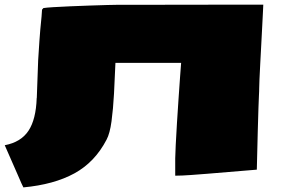

<svg xmlns="http://www.w3.org/2000/svg" viewBox="-39 -730 1241 825"><path d="M61.5 75.2Q57.1 67.9 37.1 21Q17.1 -25.9 -18.6 -106Q50.8 -119.1 83.3 -168Q115.7 -216.8 118.7 -308.6V-309.1H119.1L125 -471.7Q127.4 -511.2 130.4 -554.9Q133.3 -598.6 139.6 -659.2L141.6 -688.5L147.5 -695.3Q158.7 -697.3 189.7 -699.2Q220.7 -701.2 262 -702.9Q303.2 -704.6 345.5 -706.1Q387.7 -707.5 422.1 -708.5Q456.5 -709.5 473.1 -709.5Q580.1 -709.5 660.9 -709.5Q741.7 -709.5 809.8 -709.7Q877.9 -710 945.3 -710Q1012.7 -710 1092.3 -710Q1092.3 -707.5 1091.1 -683.1Q1089.8 -658.7 1087.9 -620.8Q1085.9 -583 1083.7 -540Q1081.5 -497.1 1079.3 -457.3Q1077.1 -417.5 1075.9 -388.4Q1074.7 -359.4 1074.7 -350.1Q1074.7 -344.2 1074.5 -338.4Q1074.2 -332.5 1073.5 -316.4Q1072.8 -300.3 1071.5 -265.1Q1070.3 -230 1068.6 -166.5Q1066.9 -103 1064.5 -1L852.1 16.6Q820.8 19 781 22Q741.2 24.9 713.9 24.9V-49.3Q713.9 -65.9 716.1 -107.4Q718.3 -148.9 721.4 -201.7Q724.6 -254.4 728.3 -307.4Q731.9 -360.4 734.9 -401.9Q737.8 -443.4 739.3 -460H457Q454.6 -394 450.9 -327.9Q447.3 -261.7 440.2 -209Q433.1 -156.2 418.9 -129.9Q368.7 -33.2 280.8 14.9Q192.9 63 61.5 75.2Z"/></svg>

Font: Seymour One
Style: Regular
Weight: 400
Designer: Vernon Adams
Foundry: Vernon Adams
Version: Version 1.100; ttfautohint (v1.8.4.7-5d5b);gftools[0.9.33]